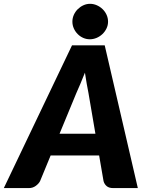

<svg xmlns="http://www.w3.org/2000/svg" viewBox="-66 -960 754 980"><path d="M0 0ZM637.5 0H511.5Q490.5 0 478.8 -9.8Q467 -19.5 462.5 -35.5L440 -166.5H192.5L138.5 -35.5Q131.5 -22 116.2 -11Q101 0 81.5 0H-46.5L301.5 -728.5H468.5ZM238 -277.5H421L385.5 -485.5Q381.5 -505 376.8 -531.5Q372 -558 367.5 -589Q355.5 -558 343.8 -531.2Q332 -504.5 323.5 -484.5ZM485.5 -849.5Q485.5 -831 477.5 -814.5Q469.5 -798 456.5 -785.8Q443.5 -773.5 426.8 -766.5Q410 -759.5 392.5 -759.5Q375 -759.5 359 -766.5Q343 -773.5 330.8 -785.8Q318.5 -798 311 -814.5Q303.5 -831 303.5 -849.5Q303.5 -868 311 -884.5Q318.5 -901 331.2 -913.5Q344 -926 360 -933.2Q376 -940.5 393.5 -940.5Q411.5 -940.5 428 -933.2Q444.5 -926 457.2 -913.8Q470 -901.5 477.8 -884.8Q485.5 -868 485.5 -849.5Z"/></svg>

Font: Lato Black
Style: Italic
Weight: 900
Italic angle: -7°
Designer: Lukasz Dziedzic
Foundry: tyPoland Lukasz Dziedzic
Version: Version 2.007; 2014-02-27